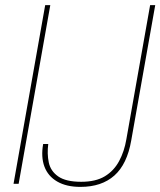

<svg xmlns="http://www.w3.org/2000/svg" viewBox="-20 -720 628 752"><path d="M33 0 157 -700H177L53 0ZM295 12Q240 12 204 -9Q168 -30 154 -67.5Q140 -105 149 -156H169Q164 -118 171 -84Q178 -50 208 -29Q238 -8 298 -8Q355 -8 390.5 -29.5Q426 -51 446.5 -89Q467 -127 475 -175L568 -700H588L494 -170Q478 -77 428 -32.5Q378 12 295 12Z"/></svg>

Font: DM Sans 11pt Thin
Style: Italic
Weight: 250
Italic angle: -10°
Version: Version 4.004;gftools[0.9.30]